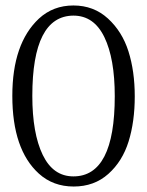

<svg xmlns="http://www.w3.org/2000/svg" viewBox="-20 -670 537 701"><path d="M122 -36Q25 -124 25 -320Q25 -511 122 -602Q174 -650 248 -650Q322 -650 374 -602.5Q426 -555 449 -482.5Q472 -410 472 -318Q472 -226 449.5 -153.5Q427 -81 375.5 -35Q324 11 249 11Q174 11 122 -36ZM98 -320Q98 -183 136 -104.5Q174 -26 248 -26Q399 -26 399 -319Q399 -456 361 -534.5Q323 -613 248 -613Q98 -612 98 -320Z"/></svg>

Font: Glass Antiqua
Style: Regular
Weight: 400
Version: 1.001